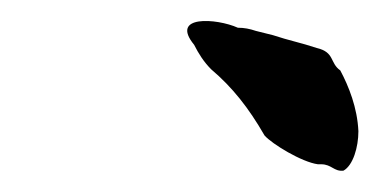

<svg xmlns="http://www.w3.org/2000/svg" viewBox="-20 -738 356 180"><path d="M162 -696C166 -688 171 -680 178 -673C198 -656 213 -637 228 -611C235 -603 263 -586 278 -584H281C291 -584 293 -577 302 -578C311 -583 316 -600 316 -615C315 -637 307 -657 299 -672C289 -679 294 -689 277 -693C262 -698 251 -700 236 -705L220 -709C214 -711 209 -712 203 -712C183 -721 139 -724 162 -696Z"/></svg>

Font: Vapor
Style: Obl
Weight: 400
Foundry: Cannot Into Space Fonts
Version: Version 0.179